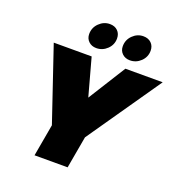

<svg xmlns="http://www.w3.org/2000/svg" viewBox="-162 -1074 1129 1209"><g transform="rotate(20 402.5 -469.5)"><path d="M242.2 -214.8 75.2 -708H329.1L397.9 -457L555.2 -708H805.2L463.9 -214.8L425.8 0H204.1ZM337.9 -767.1Q306.6 -767.1 286.4 -786.4Q266.1 -805.7 266.1 -835.9Q266.1 -878.9 296.9 -908.9Q327.6 -939 368.2 -939Q401.4 -939 421.1 -919.4Q440.9 -899.9 440.9 -868.2Q440.9 -826.2 410.2 -796.6Q379.4 -767.1 337.9 -767.1ZM563 -767.1Q531.7 -767.1 511.5 -786.4Q491.2 -805.7 491.2 -835.9Q491.2 -878.9 521.7 -908.9Q552.2 -939 592.8 -939Q626 -939 646 -919.4Q666 -899.9 666 -868.2Q666 -826.2 635.3 -796.6Q604.5 -767.1 563 -767.1Z"/></g></svg>

Font: SVN-Poppins Black
Style: Italic
Weight: 900
Italic angle: -10°
Designer: Ninad Kale (Devanagari), Jonny Pinhorn (Latin)
Foundry: Indian Type Foundry
Version: Version 3.002 2017